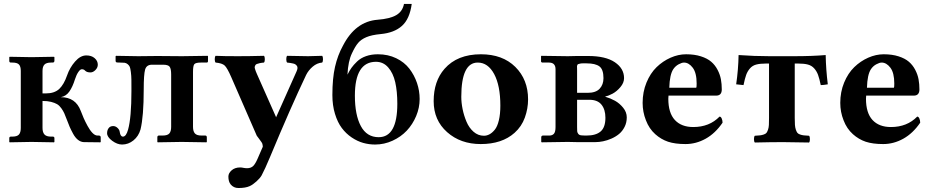

<svg xmlns="http://www.w3.org/2000/svg" viewBox="-20 -718 4712 970"><path d="M85 -71.8V-359.9Q85 -382.3 75.9 -392.1Q66.9 -401.9 42 -401.9H35.2Q26.9 -401.9 26.9 -410.2V-429.2L28.8 -431.2Q103 -429.2 139.2 -429.2L252.9 -431.2L254.9 -429.2V-410.2Q254.9 -406.7 252.4 -404.3Q250 -401.9 247.1 -401.9H237.8Q214.4 -401.9 204.6 -391.8Q194.8 -381.8 194.8 -359.9V-246.1H211.9Q254.9 -246.1 279.3 -268.6Q303.2 -291.5 318.8 -336.9Q332.5 -376.5 359.4 -407.2Q386.2 -438 416 -438Q442.4 -438 458.3 -424.1Q474.1 -410.2 474.1 -391.1Q474.1 -376.5 462.2 -364.3Q450.2 -352.1 437 -352.1Q418.9 -352.1 410.2 -360.8Q404.3 -368.2 393.1 -368.2Q385.3 -368.2 375.7 -354.2Q366.2 -340.3 358.9 -317.9Q347.2 -279.8 330.6 -255.9Q314 -231.9 287.1 -227.1Q362.3 -227.1 388.2 -157.2Q395.5 -138.2 402.8 -121.1Q410.6 -103.5 422.4 -81.8Q434.1 -60.1 447 -46.6Q460 -33.2 472.2 -33.2H479Q488.8 -33.2 488.8 -23.9V-1L486.8 1L403.8 0Q388.2 -0.5 374.3 -11.2Q360.4 -22 349.1 -42.7Q337.9 -63.5 332 -77.1Q326.7 -89.4 317.9 -112.8Q310.1 -133.8 304.7 -145.8Q299.3 -157.7 289.6 -171.4Q279.8 -185.1 268.1 -191.9Q256.3 -198.7 238 -203.4Q219.7 -208 194.8 -208V-71.8Q194.8 -49.3 204.6 -38.6Q214.4 -27.8 237.8 -27.8H247.1Q254.9 -27.8 254.9 -20V-1L252.9 1Q178.2 -1 139.2 -1L28.8 1L26.9 -1V-20Q26.9 -27.8 35.2 -27.8H42Q66.4 -27.8 75.7 -38.3Q85 -48.8 85 -71.8Z M601.1 -27.8Q588.4 -27.8 585 -50.8Q584 -62 574 -71.5Q564 -81.1 551.8 -81.1Q536.6 -81.1 528.8 -70.6Q521 -60.1 521 -44.9Q521 -25.9 546.6 -6.8Q572.3 12.2 596.7 12.2Q628.4 12.2 654.3 -8.8Q680.2 -29.8 689.9 -64Q706.1 -129.9 706.1 -266.1Q706.1 -341.8 713.1 -366.5Q720.2 -391.1 748 -391.1H803.7Q830.1 -391.1 837.4 -380.4Q844.7 -369.6 844.7 -341.8V-77.1Q844.7 -54.2 835.4 -43.7Q826.2 -33.2 801.8 -33.2H782.7Q774.9 -33.2 774.9 -23.9V-1L776.9 1Q861.8 -1 897.9 -1L1022.9 1L1024.9 -1V-23.9Q1024.9 -33.2 1017.1 -33.2H998Q974.1 -33.2 964.6 -43.9Q955.1 -54.7 955.1 -77.1V-355Q955.1 -384.8 961.4 -393.3Q967.8 -401.9 994.6 -401.9H1023.9Q1030.8 -401.9 1030.8 -409.2V-434.1L1028.8 -436Q943.8 -434.1 899.9 -434.1L773.9 -435.1Q711.9 -434.1 678.7 -434.1L566.9 -436L564 -434.1V-411.1Q564 -404.8 567.6 -403.3Q571.3 -401.9 585 -401.9Q600.6 -401.9 609.1 -400.9Q617.7 -399.9 625.2 -393.6Q632.8 -387.2 635.7 -380.1Q638.7 -373 641.1 -354Q643.6 -335 643.8 -315.4Q644 -295.9 644 -258.8Q644 -123.5 627 -63Q617.2 -27.8 601.1 -27.8Z M1301.8 168Q1293.5 182.6 1275.4 198.7Q1257.8 214.8 1241.7 222.2Q1220.7 231.9 1184.6 231.9Q1160.6 231.9 1145.5 213.9Q1133.8 199.7 1133.8 173.8Q1133.8 157.2 1150.1 142.6Q1166.5 127.9 1193.4 127.9Q1200.2 127.9 1209.5 129.9Q1218.8 131.8 1228.5 131.8Q1248 131.8 1259.8 120.1Q1270.5 108.9 1281.7 83L1305.7 27.8Q1308.6 24.9 1307.4 18.8Q1306.2 12.7 1305.7 9.5Q1305.2 6.3 1301 0Q1296.9 -6.3 1293.9 -9.8L1286.1 -20.5L1277.3 -32.2L1148.4 -328.1Q1127.9 -375 1115 -387Q1102.1 -398.9 1069.3 -401.9Q1064.9 -406.2 1064.9 -418.9Q1064.9 -431.6 1069.3 -436Q1109.4 -434.1 1180.7 -434.1Q1239.3 -434.1 1313.5 -436Q1317.9 -431.6 1317.9 -418.9Q1317.9 -406.2 1313.5 -401.9Q1300.8 -400.9 1292.2 -398.9Q1283.7 -397 1277.8 -394.8Q1272 -392.6 1269.8 -388.2Q1267.6 -383.8 1266.8 -380.4Q1266.1 -377 1268.3 -369.6Q1270.5 -362.3 1272.5 -357.2Q1274.4 -352.1 1278.8 -342.3Q1280.3 -339.4 1280.8 -337.9L1373.5 -128.9Q1375 -126 1375 -125Q1375 -126 1375.5 -127L1478.5 -357.9Q1482.4 -366.7 1482.9 -373.5Q1483.4 -380.4 1480.2 -384.8Q1477.1 -389.2 1472.9 -392.3Q1468.8 -395.5 1460.9 -397.2Q1453.1 -398.9 1446.8 -399.9Q1440.4 -400.9 1430.7 -401.9Q1426.3 -406.2 1426.3 -418.9Q1426.3 -431.6 1430.7 -436Q1504.9 -434.1 1536.6 -434.1Q1557.6 -434.1 1607.4 -436Q1611.8 -431.6 1611.8 -418.9Q1611.8 -406.2 1607.4 -401.9Q1581.5 -399.9 1559.8 -381.3Q1538.1 -362.8 1526.4 -338.9Q1447.3 -172.4 1344.7 74.2Q1318.4 137.2 1301.8 168Z M1659.2 -237.8Q1659.2 -322.3 1672.6 -380.6Q1686 -439 1712.4 -486.8Q1775.4 -609.4 1887.2 -618.2Q1950.2 -623 1981.9 -641.6Q2013.7 -660.2 2021 -698.2H2060.1Q2049.8 -622.1 2010.7 -587.2Q1971.7 -552.2 1903.3 -545.9Q1857.4 -541.5 1831.1 -530.3Q1804.2 -519 1789.1 -501Q1773.9 -482.9 1758.3 -449.2Q1738.8 -409.7 1735.4 -340.8Q1745.1 -360.4 1755.6 -375.2Q1766.1 -390.1 1784.2 -407.5Q1802.2 -424.8 1829.1 -434.3Q1856 -443.8 1889.2 -443.8Q1940.4 -443.8 1981.7 -423.8Q2022.9 -403.8 2048.1 -371.1Q2073.2 -338.4 2086.7 -298.8Q2100.1 -259.3 2100.1 -217.8Q2100.1 -173.8 2082.5 -131.8Q2064.9 -89.8 2035.2 -58.1Q2005.4 -26.4 1963.1 -7.1Q1920.9 12.2 1875 12.2Q1844.2 12.2 1814.7 3.9Q1785.2 -4.4 1756.6 -23.7Q1728 -43 1706.8 -71.3Q1685.5 -99.6 1672.4 -142.6Q1659.2 -185.5 1659.2 -237.8ZM1879.4 -405.8Q1772.9 -405.8 1772.9 -234.9Q1772.9 -137.2 1803 -81.1Q1833 -24.9 1893.1 -24.9Q1987.3 -24.9 1987.3 -193.8Q1987.3 -256.3 1976.8 -302.5Q1966.3 -348.6 1941.4 -377.2Q1916.5 -405.8 1879.4 -405.8Z M2393.6 -401.9Q2310.5 -401.9 2310.5 -229Q2310.5 -199.2 2317.1 -166.7Q2323.7 -134.3 2336.7 -103.3Q2349.6 -72.3 2372.6 -52.2Q2395.5 -32.2 2424.8 -32.2Q2439.5 -32.2 2453.1 -39.6Q2466.8 -46.9 2479.7 -62.7Q2492.7 -78.6 2500.2 -109.9Q2507.8 -141.1 2507.8 -184.1Q2507.8 -285.6 2476.6 -343.8Q2445.3 -401.9 2393.6 -401.9ZM2170.9 -207Q2170.9 -307.6 2225.6 -370.1Q2290 -443.8 2409.7 -443.8Q2519 -443.8 2583.5 -379.9Q2647.9 -315.9 2647.9 -215.8Q2647.9 -169.4 2631.6 -124Q2615.2 -78.6 2579.6 -46.9Q2516.1 9.8 2408.7 9.8Q2306.6 9.8 2238.8 -50.5Q2170.9 -110.8 2170.9 -207Z M2895.5 -249H2948.7Q2990.2 -249 3009.5 -269.8Q3028.8 -290.5 3028.8 -323.2Q3028.8 -367.2 3008.3 -382.6Q2987.8 -397.9 2943.4 -397.9H2922.9Q2915 -397.9 2909.2 -396.2Q2903.3 -394.5 2900.9 -394Q2898.4 -393.6 2896.7 -389.4Q2895 -385.3 2895 -383.8Q2895 -382.3 2895.3 -374.8Q2895.5 -367.2 2895.5 -363.8ZM2895.5 -213.9V-77.1Q2895.5 -60.5 2896 -54.7Q2896.5 -48.8 2901.1 -42.2Q2905.8 -35.6 2915.3 -34.4Q2924.8 -33.2 2943.4 -33.2Q2990.7 -33.2 3014.6 -54Q3038.6 -74.7 3038.6 -123Q3038.6 -164.6 3018.8 -189.2Q2999 -213.9 2957.5 -213.9ZM2716.8 1 2714.4 -1V-23.9Q2714.4 -33.2 2723.6 -33.2H2755.4Q2770.5 -33.2 2778.6 -42.5Q2786.6 -51.8 2786.6 -76.2V-368.2Q2786.6 -401.9 2753.4 -401.9H2719.7Q2717.8 -401.9 2715.6 -403.8Q2713.4 -405.8 2713.4 -407.2V-434.1L2715.3 -436L2848.6 -434.1L2894.5 -435.1H2951.7Q3039.6 -435.1 3086.2 -403.6Q3132.8 -372.1 3132.8 -323.2Q3132.8 -299.8 3114.5 -278.1Q3096.2 -256.3 3075 -244.9Q3053.7 -233.4 3038.6 -231V-229Q3064 -221.7 3086.9 -209Q3109.9 -196.3 3128.2 -173.8Q3146.5 -151.4 3146.5 -125Q3146.5 -98.6 3135.5 -76.9Q3124.5 -55.2 3107.7 -41.3Q3090.8 -27.3 3069.1 -17.8Q3047.4 -8.3 3026.9 -4.2Q3006.3 0 2987.8 0H2895.5L2848.6 -1Z M3361.3 -274.9H3497.6Q3499.5 -276.9 3499.5 -295.9Q3499.5 -350.1 3479.7 -376Q3460 -401.9 3435.5 -401.9Q3424.8 -401.9 3408.4 -393.1Q3392.1 -384.3 3381.3 -368.2Q3363.3 -340.8 3361.3 -274.9ZM3615.2 -128.9Q3622.1 -128.9 3626.2 -119.1Q3630.4 -109.4 3630.4 -98.1Q3593.8 -44.4 3545.2 -17.3Q3496.6 9.8 3443.4 9.8Q3390.6 9.8 3355 -2Q3319.3 -14.2 3290.5 -40Q3259.3 -67.9 3243.2 -110.4Q3226.6 -152.3 3226.6 -198.2Q3226.6 -253.4 3246.1 -300.8Q3265.6 -348.1 3297.1 -378.7Q3328.6 -409.2 3367.7 -426.5Q3406.7 -443.8 3446.3 -443.8Q3488.8 -443.8 3521.2 -433.3Q3553.7 -422.9 3573.2 -406Q3592.8 -389.2 3605.2 -365.2Q3617.7 -341.3 3622.1 -317.4Q3626.5 -293.5 3626.5 -266.1Q3626.5 -234.9 3597.7 -234.9H3357.4Q3357.4 -232.4 3356.9 -227.5Q3356.4 -222.7 3356.4 -219.2Q3356.4 -147.5 3389.4 -111.8Q3422.4 -76.2 3482.4 -76.2Q3564 -76.2 3615.2 -128.9Z M3865.2 -122.1V-397H3850.1Q3819.3 -397 3800.3 -391.8Q3781.2 -386.7 3768.8 -372.3Q3756.3 -357.9 3749.8 -339.8Q3743.2 -321.8 3736.3 -288.1L3699.2 -292Q3710 -365.7 3711.4 -439.9Q3791.5 -434.1 3867.2 -434.1H3993.2Q4082.5 -434.1 4151.4 -439.9Q4152.8 -366.7 4162.1 -292Q4139.6 -288.1 4126.5 -288.1Q4119.6 -321.3 4112.8 -339.8Q4106 -358.4 4093.3 -372.6Q4080.6 -386.7 4061.8 -391.8Q4043 -397 4012.2 -397H3995.1V-122.1Q3995.1 -100.6 3996.1 -86.9Q3997.1 -73.2 4000.7 -62.7Q4004.4 -52.2 4008.3 -47.1Q4012.2 -42 4021.7 -38.6Q4031.2 -35.2 4040.5 -34.2Q4049.8 -33.2 4067.4 -32.2Q4071.8 -27.8 4071.8 -15.1Q4071.8 -2.4 4067.4 2Q3981.4 0 3935.5 0Q3877.4 0 3793.5 2Q3789.1 -2.4 3789.1 -15.1Q3789.1 -27.8 3793.5 -32.2Q3811 -33.2 3820.1 -34.2Q3829.1 -35.2 3838.9 -38.6Q3848.6 -42 3852.5 -47.1Q3856.4 -52.2 3860.1 -62.7Q3863.8 -73.2 3864.5 -86.9Q3865.2 -100.6 3865.2 -122.1Z M4359.9 -274.9H4496.1Q4498 -276.9 4498 -295.9Q4498 -350.1 4478.3 -376Q4458.5 -401.9 4434.1 -401.9Q4423.3 -401.9 4407 -393.1Q4390.6 -384.3 4379.9 -368.2Q4361.8 -340.8 4359.9 -274.9ZM4613.8 -128.9Q4620.6 -128.9 4624.8 -119.1Q4628.9 -109.4 4628.9 -98.1Q4592.3 -44.4 4543.7 -17.3Q4495.1 9.8 4441.9 9.8Q4389.2 9.8 4353.5 -2Q4317.9 -14.2 4289.1 -40Q4257.8 -67.9 4241.7 -110.4Q4225.1 -152.3 4225.1 -198.2Q4225.1 -253.4 4244.6 -300.8Q4264.2 -348.1 4295.7 -378.7Q4327.1 -409.2 4366.2 -426.5Q4405.3 -443.8 4444.8 -443.8Q4487.3 -443.8 4519.8 -433.3Q4552.2 -422.9 4571.8 -406Q4591.3 -389.2 4603.8 -365.2Q4616.2 -341.3 4620.6 -317.4Q4625 -293.5 4625 -266.1Q4625 -234.9 4596.2 -234.9H4356Q4356 -232.4 4355.5 -227.5Q4355 -222.7 4355 -219.2Q4355 -147.5 4387.9 -111.8Q4420.9 -76.2 4481 -76.2Q4562.5 -76.2 4613.8 -128.9Z"/></svg>

Font: Linux Libertine G
Style: Bold
Weight: 700
Designer: Philipp H. Poll
Foundry: Philipp H. Poll
Version: Version 5.0.3